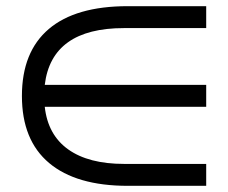

<svg xmlns="http://www.w3.org/2000/svg" viewBox="-20 -663 739 622"><path d="M394 -61Q227 -61 139 -135Q51 -209 51 -352Q51 -495 138 -569Q225 -643 394 -643H648V-572H382Q147 -572 125 -388H648V-317H125Q135 -226 201 -179Q267 -132 382 -132H648V-61Z"/></svg>

Font: kannada15
Style: Book
Weight: 400
Designer: Jelle Bosma - Monotype Design Team
Foundry: Monotype Imaging Inc.
Version: Version 2.003